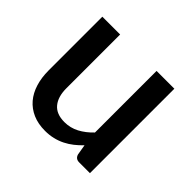

<svg xmlns="http://www.w3.org/2000/svg" viewBox="-129 -661 820 820"><g transform="rotate(45 280.5 -251.0)"><path d="M495.5 -510V0H430.5Q409 0 403 -20.5L395 -68Q379 -51 361.2 -37Q343.5 -23 323.5 -13Q303.5 -3 280.8 2.5Q258 8 232 8Q190 8 158 -6Q126 -20 104.2 -45.5Q82.5 -71 71.5 -106.8Q60.5 -142.5 60.5 -185.5V-510H168V-185.5Q168 -134 191.8 -105.5Q215.5 -77 264 -77Q299.5 -77 330.2 -93.2Q361 -109.5 388 -138V-510Z"/></g></svg>

Font: Lato 2
Style: Regular
Weight: 600
Designer: Lukasz Dziedzic with Adam Twardoch and Botio Nikoltchev
Foundry: tyPoland Lukasz Dziedzic
Version: Version 2.015; 2015-08-06; http://www.latofonts.com/